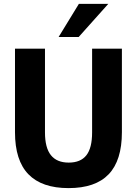

<svg xmlns="http://www.w3.org/2000/svg" viewBox="-20 -955 703 986"><path d="M332 11Q195 11 126 -60Q57 -131 57 -276V-705H211V-275Q211 -196 241.5 -158Q272 -120 333 -120Q394 -120 423.5 -157.5Q453 -195 453 -275V-705H606V-276Q606 -131 538 -60Q470 11 332 11ZM281 -765 385 -935H536L384 -765Z"/></svg>

Font: Nunito Sans 12pt ExtraLight
Style: Weight 830 Width 84 Optical size 12.0 YTLC 445
Weight: 830
Width: 4
Designer: Vernon Adams
Foundry: Vernon Adams
Version: Version 3.101;gftools[0.9.27]